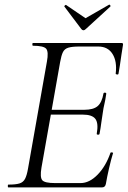

<svg xmlns="http://www.w3.org/2000/svg" viewBox="-20 -811 554 831"><path d="M16 0Q13.8 0 13.8 -6Q13.8 -12 16 -12Q47.8 -12 64.2 -17Q80.6 -22 88.4 -37Q96.2 -52 101.2 -81L183 -544Q191 -587 179.9 -600Q168.8 -613 122.8 -613Q120 -613 120 -619Q120 -625 122.8 -625H506.2Q514.2 -625 512.2 -616Q509.2 -597.8 505.6 -574.2Q502 -550.6 498.9 -528.2Q495.8 -505.8 492.8 -491.6Q491.8 -487.6 485.9 -488.7Q480 -489.8 480.8 -492.6Q487.2 -545.4 467 -577.5Q446.8 -609.6 405.4 -609.6H322.6Q292.2 -609.6 275.9 -604.7Q259.6 -599.8 252.5 -585.6Q245.4 -571.4 240.4 -543L159.4 -85Q152.4 -43.4 163 -31Q173.6 -18.6 218.6 -18.6H328.6Q366.8 -18.6 402.3 -54.9Q437.8 -91.2 458 -149.4Q459.2 -152.4 465.1 -151.3Q471 -150.2 469 -147.4Q460.8 -120.8 452.2 -83.7Q443.6 -46.6 438.2 -15Q435.2 0 422.2 0ZM410.8 -231.6Q409.8 -227.6 403.8 -228.1Q397.8 -228.6 398.8 -232.6Q406.8 -277.4 392.9 -296.2Q379 -315 337.6 -315H174.2L177.4 -335.8H344.6Q384 -335.8 402.6 -351.7Q421.2 -367.6 427.8 -406.2Q428.8 -410.4 434.8 -409.9Q440.8 -409.4 439.8 -404.4Q435.6 -375.6 431.6 -359.5Q427.6 -343.4 425.2 -325Q421.2 -302.4 418.5 -280.3Q415.8 -258.2 410.8 -231.6ZM332.2 -685 258.6 -782.6Q257.6 -784.6 261 -787.7Q264.4 -790.8 265.8 -789.6L350.2 -732.2L451.6 -790.4Q454.4 -792.2 457 -788.4Q459.6 -784.6 457.6 -782.6L351 -685Q340.8 -674.8 332.2 -685Z"/></svg>

Font: Cormorant Light
Style: Italic
Weight: 300
Italic angle: -10°
Designer: Christian Thalmann (Catharsis Fonts)
Foundry: Catharsis Fonts
Version: Version 4.000